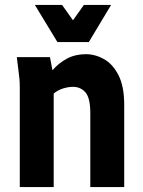

<svg xmlns="http://www.w3.org/2000/svg" viewBox="-20 -756 578 776"><path d="M48 -525H182L192 -472Q217 -501 250.5 -519Q284 -537 327 -537Q365 -537 400.5 -517Q436 -497 459 -452Q482 -407 482 -332V0H345V-298Q345 -360 325.5 -382.5Q306 -405 275 -405Q256 -405 235 -398.5Q214 -392 197 -378V0H60V-401Q60 -422 58.5 -438Q57 -454 54 -476ZM429 -736 339 -586H212L121 -736H231L275 -674L319 -736Z"/></svg>

Font: Radio Canada Condensed
Style: Bold
Weight: 700
Width: 3
Designer: Charles Daoud, Etienne Aubert Bonn, Alexandre Saumier Demers, Jacques Le Bailly
Foundry: Radio-Canada
Version: Version 2.104; ttfautohint (v1.8.4.7-5d5b);gftools[0.9.28.de